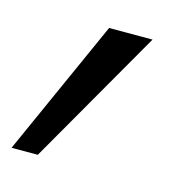

<svg xmlns="http://www.w3.org/2000/svg" viewBox="-92 -202 391 410"><g transform="rotate(15 103.5 3.5)"><path d="M-33 154H25L198 -147H102Z"/></g></svg>

Font: HK Grotesk
Style: Italic
Weight: 400
Italic angle: -16°
Designer: Alfredo Marco Pradil
Foundry: Hanken Design Co.
Version: Version 3.001;FEAKit 1.0